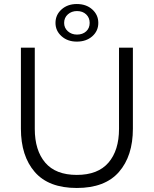

<svg xmlns="http://www.w3.org/2000/svg" viewBox="-20 -925 765 955"><path d="M641 -688V-285Q641 -149 571.5 -69.5Q502 10 362 10Q222 10 153 -69.5Q84 -149 84 -285V-688H153V-284Q153 -177 205 -116Q257 -55 362 -55Q467 -55 519.5 -116Q572 -177 572 -284V-688ZM362 -718Q316 -718 286 -745Q256 -772 256 -811Q256 -851 286 -878Q316 -905 362 -905Q409 -905 439 -878Q469 -851 469 -811Q469 -771 439 -744.5Q409 -718 362 -718ZM363 -753Q391 -753 408.5 -769Q426 -785 426 -811Q426 -837 408.5 -853.5Q391 -870 363 -870Q336 -870 317.5 -853.5Q299 -837 299 -811Q299 -786 317.5 -769.5Q336 -753 363 -753Z"/></svg>

Font: Roundo
Style: Regular
Weight: 400
Designer: Namrata Goyal (Gurmukhi), Shiva Nallaperumal (Latin)
Foundry: Indian Type Foundry
Version: Version 1.000;PS 1.0;hotconv 1.0.88;makeotf.lib2.5.647800